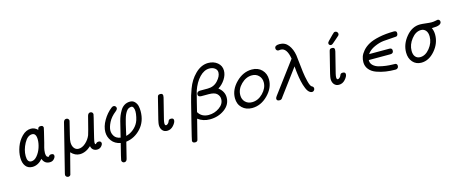

<svg xmlns="http://www.w3.org/2000/svg" viewBox="-48 -1339 5391 2267"><g transform="rotate(-15 2647.5 -205.5)"><path d="M86.9 -137.2Q86.9 -201.2 111.6 -268.6Q136.2 -335.9 186 -386Q235.8 -436 295.9 -436Q340.8 -436 377 -399.9Q380.9 -419.9 387.9 -428Q395 -436 414.1 -436Q433.1 -436 439.9 -427Q446.8 -418 446.8 -409.2Q446.8 -404.3 436.3 -361.1Q425.8 -317.9 415.8 -277.3Q405.8 -236.8 405.8 -235.8Q403.8 -229 398.4 -208.5Q393.1 -188 390.1 -177.5Q387.2 -167 384.5 -148.9Q381.8 -130.9 381.8 -113.8Q382.8 -84 390.9 -73Q398.9 -62 416 -61Q424.8 -82 449.2 -82Q482.4 -82 481.9 -55.2Q481.9 -37.1 462.4 -16.1Q442.9 4.9 411.1 4.9Q346.2 4.9 324.2 -59.1Q267.1 4.9 199.2 4.9Q145 4.9 116 -33.7Q86.9 -72.3 86.9 -137.2ZM152.8 -139.2Q152.8 -62 203.1 -62Q241.2 -62 274.2 -101.6Q307.1 -141.1 324.5 -193.1Q341.8 -245.1 341.8 -291Q341.8 -369.1 292 -369.1Q235.8 -369.1 194.3 -292.2Q152.8 -215.3 152.8 -139.2Z M543.9 195.8Q543.9 195.8 546.9 178.2L693.8 -409.2Q702.6 -441.4 730 -440.9Q744.1 -440.9 752.9 -431.4Q761.7 -421.9 761.7 -409.2Q761.7 -405.3 720.7 -242.2Q705.6 -186 706.1 -159.2Q706.1 -115.2 726.6 -88.1Q747.1 -61 780.8 -61Q823.7 -61 865.7 -97.9Q907.7 -134.8 928.7 -186Q936.5 -204.1 987.8 -408.2Q997.6 -441.4 1022.9 -440.9Q1036.1 -440.9 1045.4 -432.4Q1054.7 -423.8 1054.7 -410.2Q1054.7 -401.4 1016.8 -252.2Q979 -103 979 -83Q979 -73.2 980.5 -68.1Q981.9 -63 983.4 -62.5Q984.9 -62 986.8 -62Q991.7 -62 1000.2 -72Q1008.8 -82 1027.8 -82H1028.8Q1044.9 -82 1052.5 -73.5Q1060.1 -64.9 1060.1 -55.2Q1060.1 -36.1 1040 -15.6Q1020 4.9 988.8 4.9Q960.9 4.9 941.4 -11Q921.9 -26.9 917 -56.2Q850.1 4.9 778.8 4.9Q719.7 4.9 671.9 -46.9Q607.9 207 605 211.9Q595.2 227.1 575.7 227.1Q561.5 226.1 552.7 217Q543.9 208 543.9 195.8Z M1134.8 -168.9Q1134.8 -236.8 1176.8 -309.3Q1218.8 -381.8 1280.8 -430.2Q1295.9 -441.4 1307.6 -440.9Q1320.8 -440.9 1329.8 -431.4Q1338.9 -421.9 1338.9 -409.2Q1338.9 -393.1 1316.9 -375Q1253.9 -326.2 1225.3 -268.6Q1196.8 -210.9 1196.8 -169.9Q1196.8 -133.8 1218.3 -101.3Q1239.7 -68.8 1292 -59.1Q1334 -231 1338.9 -250Q1348.6 -286.1 1359.1 -312Q1369.6 -337.9 1389.2 -371.3Q1408.7 -404.8 1439.2 -423.3Q1469.7 -441.9 1508.8 -441.9Q1543.9 -441.9 1565.9 -418Q1587.9 -394 1594.7 -365Q1601.6 -335.9 1601.6 -301.8Q1601.6 -174.8 1525.6 -92.3Q1449.7 -9.8 1344.7 3.9Q1341.8 19 1297.9 191.9L1296.9 195.8Q1295.9 199.7 1294.9 202.9Q1293.9 206.1 1292 210.9Q1290 215.8 1287.4 219.5Q1284.7 223.1 1280.8 226.1Q1276.9 229 1271.7 231Q1266.6 232.9 1259.8 232.9Q1247.6 232.9 1238.3 223.9Q1229 214.8 1229 201.2Q1229 191.4 1276.9 2Q1207 -12.2 1170.9 -60.5Q1134.8 -108.9 1134.8 -168.9ZM1361.8 -62Q1411.6 -74.2 1452.1 -107.7Q1492.7 -141.1 1513.7 -185.1Q1524.9 -206.1 1533.4 -245.6Q1542 -285.2 1542 -313Q1542 -340.8 1533 -359.9Q1523.9 -378.9 1508.8 -378.9Q1489.7 -378.9 1473.9 -370.4Q1458 -361.8 1445.8 -343.5Q1433.6 -325.2 1424.8 -305.2Q1416 -285.2 1407 -252.7Q1397.9 -220.2 1391.8 -195.1Q1385.7 -169.9 1376.7 -128.9Q1367.7 -87.9 1361.8 -62Z M1766.6 -87.9Q1766.6 -104 1776.9 -148.9L1840.8 -404.8Q1844.7 -423.8 1852.3 -429.9Q1859.9 -436 1876.5 -436Q1907.2 -436 1907.7 -409.2Q1907.7 -396 1904.8 -386.2L1840.8 -130.9Q1835 -105 1834.5 -89.8Q1834.5 -62 1849.6 -62Q1858.4 -62 1870.1 -71.5Q1881.8 -81.1 1886.7 -92.8Q1887.7 -94.7 1889.6 -100.3Q1891.6 -106 1893.6 -108.4Q1895.5 -110.8 1899.2 -115Q1902.8 -119.1 1908.7 -120.6Q1914.6 -122.1 1922.9 -122.1Q1956.1 -122.1 1955.8 -95Q1955.6 -67.9 1923.1 -31.5Q1890.6 4.9 1845.7 4.9Q1809.6 4.9 1788.1 -20Q1766.6 -44.9 1766.6 -87.9Z M2095.7 194.8Q2095.7 186 2142.6 -2L2203.6 -245.1Q2217.8 -299.3 2225.1 -324.7Q2232.4 -350.1 2251.5 -402.1Q2270.5 -454.1 2296.1 -494.6Q2321.8 -535.2 2355.5 -568.8Q2429.7 -643.1 2515.6 -644H2516.6Q2584.5 -644 2630.1 -606.4Q2675.8 -568.8 2675.8 -508.8Q2675.8 -457 2642.1 -404.5Q2608.4 -352.1 2557.6 -320.8Q2624.5 -269 2624.5 -194.8Q2624.5 -106.9 2547.6 -51Q2470.7 4.9 2368.7 4.9Q2285.6 4.9 2222.7 -42Q2218.8 -21 2164.6 187Q2161.6 199.2 2159.7 205.1Q2157.7 210.9 2150.1 216.6Q2142.6 222.2 2129.4 222.2Q2095.7 221.7 2095.7 194.8ZM2241.7 -117.2Q2281.7 -49.3 2367.7 -48.8Q2438.5 -48.8 2498 -90.3Q2557.6 -131.8 2557.6 -192.9Q2557.6 -230 2529.5 -258.1Q2501.5 -286.1 2429.7 -286.1H2339.8Q2299.8 -286.1 2299.8 -317.9Q2299.8 -323.7 2302.2 -330.8Q2304.7 -337.9 2314.7 -345.5Q2324.7 -353 2340.8 -353H2436.5Q2510.7 -353 2559.1 -405.5Q2607.4 -458 2607.4 -505.9Q2607.4 -536.6 2581.1 -556.9Q2554.7 -577.1 2513.7 -577.1Q2450.7 -577.1 2394 -518.6Q2337.4 -460 2302.7 -359.9Q2293 -329.1 2270.3 -233.6Q2247.6 -138.2 2241.7 -117.2Z M2716.3 -160.2Q2716.3 -264.2 2802.5 -350.1Q2888.7 -436 2995.6 -436Q3070.8 -436 3116.7 -388.9Q3162.6 -341.8 3162.6 -270Q3162.6 -167 3077.1 -81.1Q2991.7 4.9 2884.3 4.9Q2811 4.9 2763.7 -40.5Q2716.3 -85.9 2716.3 -160.2ZM2786.6 -176.8Q2786.6 -126 2818.6 -94Q2850.6 -62 2901.4 -62Q2975.6 -62 3034.7 -122.6Q3093.8 -183.1 3093.8 -253.9Q3093.8 -303.7 3061.5 -336.4Q3029.3 -369.1 2978.5 -369.1Q2906.7 -369.1 2846.7 -310.1Q2786.6 -251 2786.6 -176.8Z M3185.5 -26.9Q3185.5 -38.1 3199.2 -57.1L3483.4 -438Q3461.4 -574.2 3386.2 -574.2Q3381.3 -574.2 3372.3 -573Q3363.3 -571.8 3360.4 -571.8Q3348.1 -571.8 3338.9 -580.8Q3329.6 -589.8 3329.6 -604Q3329.6 -641.1 3389.6 -641.1Q3456.5 -641.1 3496.1 -589.6Q3535.6 -538.1 3548.3 -461.9Q3550.3 -450.7 3557.4 -381.8Q3564.5 -313 3572 -252.4Q3579.6 -191.9 3594.5 -133.1Q3609.4 -74.2 3626.5 -62Q3627.4 -62 3631.8 -59.1Q3636.2 -56.2 3638.4 -54.7Q3640.6 -53.2 3644 -49.6Q3647.5 -45.9 3648.9 -41Q3650.4 -36.1 3650.4 -29.8Q3650.4 -16.6 3640.4 -5.9Q3630.4 4.9 3616.5 4.9Q3602.5 4.9 3589.4 -4.2Q3576.2 -13.2 3566.4 -27.1Q3556.6 -41 3547.6 -62.5Q3538.6 -84 3532 -105.5Q3525.4 -127 3519.3 -154.1Q3513.2 -181.2 3509.8 -202.6Q3506.3 -224.1 3502.9 -250Q3499.5 -275.9 3498 -290.5Q3496.6 -305.2 3495.1 -322.5Q3493.7 -339.8 3493.7 -340.8L3259.3 -25.9Q3258.3 -23.9 3255.9 -20.5Q3253.4 -17.1 3252 -15.1Q3250.5 -13.2 3248 -10.5Q3245.6 -7.8 3242.9 -6.3Q3240.2 -4.9 3236.8 -2.9Q3233.4 -1 3229.5 -0.5Q3225.6 0 3220.2 0Q3185.5 0 3185.5 -26.9Z M3866.2 -87.9Q3866.2 -104 3876.5 -148.9L3940.4 -404.8Q3944.3 -423.8 3951.9 -429.9Q3959.5 -436 3976.1 -436Q4006.8 -436 4007.3 -409.2Q4007.3 -396 4004.4 -386.2L3940.4 -130.9Q3934.6 -105 3934.1 -89.8Q3934.1 -62 3949.2 -62Q3958 -62 3969.7 -71.5Q3981.4 -81.1 3986.3 -92.8Q3987.3 -94.7 3989.3 -100.3Q3991.2 -106 3993.2 -108.4Q3995.1 -110.8 3998.8 -115Q4002.4 -119.1 4008.3 -120.6Q4014.2 -122.1 4022.5 -122.1Q4055.7 -122.1 4055.4 -95Q4055.2 -67.9 4022.7 -31.5Q3990.2 4.9 3945.3 4.9Q3909.2 4.9 3887.7 -20Q3866.2 -44.9 3866.2 -87.9ZM3949.2 -499Q3949.2 -512.2 3964.4 -526.9Q4037.6 -603 4046.4 -607.9Q4052.2 -611.8 4062.5 -611.8Q4074.7 -611.8 4084.5 -601.8Q4094.2 -591.8 4094.2 -579.1Q4094.2 -566.9 4085.7 -557.9Q4077.1 -548.8 4038.1 -516.1Q4015.1 -497.1 4000.5 -483.9Q3987.3 -472.7 3976.3 -472.9Q3965.3 -473.1 3957.3 -480Q3949.2 -486.8 3949.2 -499Z M4291 -178.2Q4291 -212.4 4302 -244.6Q4313 -276.9 4343.5 -312.5Q4374 -348.1 4421.6 -374.5Q4469.2 -400.9 4549.8 -418Q4630.4 -435.1 4733.4 -436Q4766.6 -436 4766.1 -408.2Q4766.1 -376 4744.1 -370.1Q4739.3 -368.2 4688.2 -366Q4637.2 -363.8 4585.2 -358.4Q4533.2 -353 4473.1 -325.9Q4413.1 -298.8 4381.3 -252.9H4628.4Q4662.6 -252.9 4662.1 -222.2Q4662.1 -186 4624 -186H4359.4Q4357.4 -147.9 4384.8 -121.6Q4412.1 -95.2 4454.6 -84.2Q4497.1 -73.2 4537.6 -68.1Q4578.1 -63 4614.3 -62.5Q4650.4 -62 4652.3 -61Q4673.3 -55.2 4673.3 -32.2Q4673.3 -25.4 4671.4 -18.3Q4669.4 -11.2 4660.4 -3.2Q4651.4 4.9 4636.2 4.9Q4573.2 4.9 4517.3 -3.7Q4461.4 -12.2 4407.7 -31.5Q4354 -50.8 4322.5 -88.6Q4291 -126.5 4291 -178.2Z M4808.1 -158.2Q4808.1 -260.3 4881.1 -348.1Q4954.1 -436 5052.2 -436Q5076.2 -436 5122.1 -430.4Q5168 -424.8 5190.9 -424.8Q5216.8 -424.8 5239.5 -429.9Q5262.2 -435.1 5266.1 -435.1Q5278.3 -435.1 5286.6 -426.5Q5294.9 -418 5294.9 -405.8Q5294.9 -357.9 5185.1 -357.9H5176.3Q5194.3 -318.8 5194.3 -273.9Q5194.3 -168 5120.1 -81.5Q5045.9 4.9 4953.1 4.9Q4888.2 4.9 4848.1 -40.8Q4808.1 -86.4 4808.1 -158.2ZM4876 -160.2Q4876 -112.3 4897.9 -87.2Q4919.9 -62 4956.1 -62Q5021 -62 5073.5 -127.4Q5126 -192.9 5126 -268.1Q5126 -316.9 5103.5 -343Q5081.1 -369.1 5045.9 -369.1Q4981 -369.1 4928.5 -302.2Q4876 -235.4 4876 -160.2Z"/></g></svg>

Font: CMU Typewriter Text
Style: Italic
Weight: 500
Italic angle: -14.04°
Version: Version 0.7.0